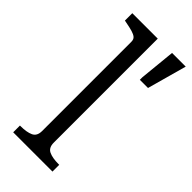

<svg xmlns="http://www.w3.org/2000/svg" viewBox="-240 -811 864 864"><g transform="rotate(45 192.0 -379.0)"><path d="M206 -758V-96Q206 -64 228.5 -53.5Q251 -43 290 -43H294V0H44V-43H48Q87 -43 109.5 -53.5Q132 -64 132 -96V-664Q132 -679 123.5 -686.5Q115 -694 98 -699Q81 -704 54 -709L44 -711V-758ZM332 -570 384 -758H297L280 -587V-570Z"/></g></svg>

Font: Roboto Serif 20pt Light
Style: Regular
Weight: 300
Version: Version 1.008